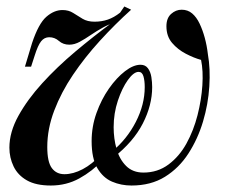

<svg xmlns="http://www.w3.org/2000/svg" viewBox="-20 -559 723 593"><path d="M297 -64Q265 -30 225 -8Q185 14 137 14Q91 14 63 -2Q35 -18 22 -45Q9 -72 9 -103Q9 -151 37 -201.5Q65 -252 110.5 -302Q156 -352 212.5 -399.5Q269 -447 326 -489L338 -490Q318 -485 298 -474Q278 -463 260.5 -451Q243 -439 226.5 -430Q210 -421 194 -421Q175 -421 162 -432.5Q149 -444 132 -444Q117 -444 107 -431.5Q97 -419 87 -387L76 -353H57L79 -426Q99 -486 123 -507Q147 -528 173 -528Q192 -528 206 -519Q220 -510 235 -501Q250 -492 272 -492Q294 -492 313 -498.5Q332 -505 351 -520L364 -539L385 -529Q335 -484 288.5 -433Q242 -382 205.5 -328Q169 -274 147.5 -217.5Q126 -161 126 -105Q126 -59 140 -40Q154 -21 179 -21Q206 -21 235.5 -36.5Q265 -52 292 -82ZM423 -26Q467 -26 500.5 -51Q534 -76 556 -116Q578 -156 590 -203Q602 -250 605 -295Q608 -340 601 -374Q579 -380 554 -393Q529 -406 511.5 -426.5Q494 -447 494 -478Q494 -503 508.5 -516Q523 -529 541 -529Q560 -529 573.5 -517.5Q587 -506 596.5 -486Q606 -466 612.5 -442Q619 -418 622 -392Q630 -347 626.5 -292Q623 -237 607 -183.5Q591 -130 562 -85Q533 -40 489.5 -13Q446 14 386 14Q354 14 326 2Q298 -10 280.5 -40Q263 -70 263 -123Q263 -168 278 -210Q293 -252 316.5 -285.5Q340 -319 366 -339Q392 -359 414 -359Q429 -359 437 -348Q445 -337 447.5 -321Q450 -305 450 -290Q450 -234 421 -177.5Q392 -121 331 -73L326 -91Q372 -129 399.5 -182.5Q427 -236 427 -290Q427 -310 423 -323.5Q419 -337 408 -337Q393 -337 375 -312Q357 -287 344 -248Q331 -209 331 -166Q331 -131 340 -99Q349 -67 369.5 -46.5Q390 -26 423 -26Z"/></svg>

Font: Playfair Display Medium
Style: Italic
Weight: 500
Italic angle: -14°
Designer: Claus Eggers Sørensen
Foundry: Claus Eggers Sørensen
Version: Version 1.203